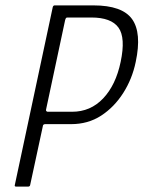

<svg xmlns="http://www.w3.org/2000/svg" viewBox="-20 -693 533 713"><path d="M484 -463Q471 -400 437.5 -347.5Q404 -295 355.5 -263.5Q307 -232 244 -232H148Q143 -232 141 -229.5Q139 -227 139 -224L92 -6Q91 0 84 0H40Q37 0 35.5 -1.5Q34 -3 35 -6L176 -667Q178 -673 183 -673H327Q434 -673 470.5 -622Q507 -571 484 -463ZM151 -286Q150 -282 152.5 -280Q155 -278 157 -278H248Q316 -278 363 -327.5Q410 -377 428 -463Q447 -553 420 -590.5Q393 -628 319 -628H232Q227 -628 225.5 -626.5Q224 -625 222 -619Z"/></svg>

Font: Glory Light
Style: Italic
Weight: 300
Italic angle: -12°
Version: Version 1.011